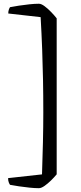

<svg xmlns="http://www.w3.org/2000/svg" viewBox="-20 -818 422 1006"><path d="M183.7 168Q162 168 134.3 165.1Q106.6 162.2 79.8 158.3Q52.9 154.4 32.6 150.4Q29.6 146.6 26 137.7Q22.4 128.7 22.4 115.3L200.1 95.7Q203.1 10.1 205 -72.9Q206.9 -156 206.9 -230Q206.9 -318.5 205.4 -399.5Q203.9 -480.4 200.9 -560.6Q197.9 -640.8 192.9 -728.2L23.3 -747.3Q23.3 -759.2 26.6 -768.3Q29.9 -777.4 32.6 -780.4Q52.4 -784.4 79.2 -788.4Q106 -792.4 133.8 -795.4Q161.7 -798.4 183.7 -798.4Q196.3 -798.4 213.4 -785.7Q230.5 -773.1 247.5 -755.4Q264.6 -737.8 277 -722V95.4Q264.6 110.5 247.5 127.3Q230.5 144 213.4 156Q196.3 168 183.7 168Z"/></svg>

Font: Texturina Medium
Style: Regular
Weight: 500
Designer: Guillermo Torres Carreño
Foundry: Omnibus-Type
Version: Version 1.003